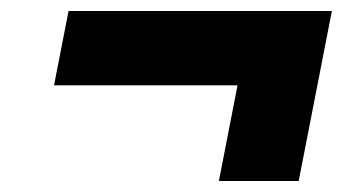

<svg xmlns="http://www.w3.org/2000/svg" viewBox="-20 -469 660 350"><path d="M78.5 -313.5H413L379 -139H524.5L585 -449H105Z"/></svg>

Font: Monaspace Krypton ExtraBold
Style: Italic
Weight: 800
Italic angle: -11°
Designer: Riley Cran & the Lettermatic Team
Foundry: Lettermatic
Version: Version 1.101 (Monaspace Krypton)